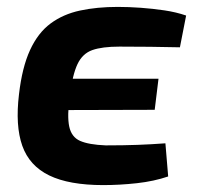

<svg xmlns="http://www.w3.org/2000/svg" viewBox="-20 -524 572 556"><path d="M321 -504Q353 -504 387.5 -501.5Q422 -499 456 -494Q490 -489 519 -479L501 -387Q457 -388 415 -388.5Q373 -389 326 -389Q276 -389 247.5 -379Q219 -369 204.5 -338.5Q190 -308 182 -246Q174 -188 180.5 -157.5Q187 -127 212 -116Q237 -105 286 -103Q338 -103 378.5 -104.5Q419 -106 459 -109L467 -13Q426 1 376.5 6.5Q327 12 279 12Q180 12 122.5 -16Q65 -44 44.5 -102Q24 -160 35 -251Q44 -329 67 -379Q90 -429 126.5 -456Q163 -483 212 -493.5Q261 -504 321 -504ZM74 -296H439L428 -206L61 -205Z"/></svg>

Font: Exo 2
Style: Bold Italic
Weight: 700
Italic angle: -8°
Designer: Natanael Gama
Foundry: Natanael Gama
Version: Version 2.010